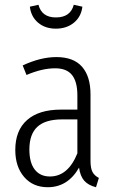

<svg xmlns="http://www.w3.org/2000/svg" viewBox="-20 -773 483 804"><path d="M394 -28 382 11Q350 3 333 -16Q316 -35 311 -71Q264 11 180 11Q118 11 81 -32Q44 -75 44 -145Q44 -227 93.5 -270.5Q143 -314 235 -314H304V-374Q304 -431 281.5 -459Q259 -487 211 -487Q156 -487 91 -459L75 -499Q150 -534 216 -534Q288 -534 323.5 -493.5Q359 -453 359 -378V-100Q359 -68 367.5 -52.5Q376 -37 394 -28ZM304 -131V-273H240Q170 -273 136.5 -242Q103 -211 103 -147Q103 -92 125.5 -63Q148 -34 189 -34Q265 -34 304 -131ZM105 -745 141 -753Q155 -700 214 -700Q275 -700 289 -753L325 -745Q320 -703 289.5 -678Q259 -653 214 -653Q169 -653 139.5 -678Q110 -703 105 -745Z"/></svg>

Font: Fira Sans Extra Condensed Light
Style: Regular
Weight: 300
Width: 1
Designer: Carrois Corporate & Edenspiekermann AG
Foundry: Carrois Corporate GbR & Edenspiekermann AG
Version: Version 4.203